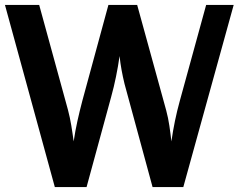

<svg xmlns="http://www.w3.org/2000/svg" viewBox="-34 -752 962 774"><path d="M124 -732H-14L187 2H315L414 -361C429 -415 440 -470 448 -526C452 -488 459 -451 468 -414L581 2H705L908 -732H797L691 -346C676 -292 665 -238 657 -182C652 -224 647 -267 636 -307L519 -732H403L298 -346C284 -292 271 -238 263 -182C257 -225 251 -268 240 -309Z"/></svg>

Font: Rosario
Style: Bold
Weight: 700
Designer: Hector Gatti
Foundry: Omnibus Type
Version: Version 1.100